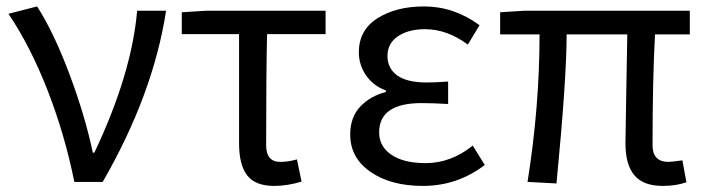

<svg xmlns="http://www.w3.org/2000/svg" viewBox="-20 -577 2234 609"><path d="M215.8 0Q185.5 -150.4 130.9 -290.5Q76.2 -430.7 6.8 -533.2L97.7 -556.6Q151.4 -472.7 200.7 -340.8Q250 -209 274.4 -92.8H279.3Q397.5 -341.8 415 -543H506.8Q465.8 -277.3 305.7 0Z M849.6 12.7Q790 12.7 764.2 -20.5Q738.3 -53.7 738.3 -122.1V-468.8H556.6V-538.1L634.8 -543H1012.7V-468.8H827.1Q824.2 -345.7 824.2 -116.2Q824.2 -63.5 869.1 -63.5Q893.6 -63.5 921.9 -71.3L936.5 -1Q891.6 12.7 849.6 12.7Z M1321.3 12.7Q1219.7 12.7 1155.3 -31.7Q1090.8 -76.2 1090.8 -150.4Q1090.8 -205.1 1122.6 -238.8Q1154.3 -272.5 1204.1 -285.2V-290Q1164.1 -304.7 1141.1 -337.9Q1118.2 -371.1 1118.2 -411.1Q1118.2 -481.4 1177.2 -519Q1236.3 -556.6 1325.2 -556.6Q1419.9 -556.6 1501 -497.1L1463.9 -435.5Q1398.4 -484.4 1328.1 -484.4Q1275.4 -484.4 1242.2 -461.9Q1209 -439.5 1209 -399.4Q1209 -360.4 1239.7 -337.9Q1270.5 -315.4 1334 -315.4Q1362.3 -315.4 1401.4 -318.4V-247.1Q1354.5 -250 1317.4 -250Q1182.6 -250 1182.6 -157.2Q1182.6 -112.3 1221.7 -85.9Q1260.7 -59.6 1330.1 -59.6Q1410.2 -59.6 1479.5 -115.2L1517.6 -53.7Q1430.7 12.7 1321.3 12.7Z M2082 12.7Q2020.5 12.7 1992.2 -21Q1963.9 -54.7 1963.9 -122.1Q1963.9 -148.4 1966.3 -276.4Q1968.8 -404.3 1969.7 -467.8H1777.3Q1777.3 -328.1 1745.1 4.9L1653.3 0Q1691.4 -239.3 1691.4 -467.8H1566.4V-538.1L1643.6 -543H2168V-467.8H2057.6Q2049.8 -326.2 2049.8 -116.2Q2049.8 -63.5 2100.6 -63.5Q2108.4 -63.5 2144.5 -68.4L2157.2 1Q2125 12.7 2082 12.7Z"/></svg>

Font: Bpmf Zihi Sans Regular
Style: Regular
Weight: 400
Foundry: But Ko
Version: Version 1.320